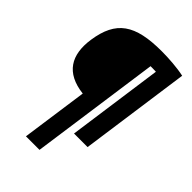

<svg xmlns="http://www.w3.org/2000/svg" viewBox="-264 -806 1121 1121"><g transform="rotate(45 296.5 -246.0)"><path d="M384 -702C163 -702 71 -638 44 -457C23 -313 78 -219 232 -201L174 210H286L399 -594C412 -594 428 -594 444 -593L361 0H473L569 -685C515 -697 440 -702 384 -702Z"/></g></svg>

Font: Exo 2 Extra Bold
Style: Italic
Weight: 800
Italic angle: -8°
Designer: Natanael Gama
Version: Version 1.001;PS 001.001;hotconv 1.0.88;makeotf.lib2.5.64775